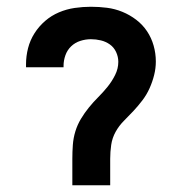

<svg xmlns="http://www.w3.org/2000/svg" viewBox="-20 -548 540 568"><path d="M194 0V-78Q194 -99 195.5 -119.5Q197 -140 203 -159.5Q209 -179 219.5 -196.5Q230 -214 243 -230Q256 -246 270.5 -260.5Q285 -275 298 -291Q311 -307 320.5 -326Q330 -345 330 -365Q330 -380 323.5 -394Q317 -408 305 -416.5Q293 -425 278.5 -428.5Q264 -432 249 -432Q233 -432 217.5 -427Q202 -422 190.5 -411Q179 -400 173.5 -384.5Q168 -369 168 -353V-349H57V-358Q57 -382 63 -405.5Q69 -429 82 -449.5Q95 -470 113.5 -486Q132 -502 154.5 -511.5Q177 -521 201 -524.5Q225 -528 249 -528Q273 -528 296.5 -525Q320 -522 342 -513Q364 -504 383 -489.5Q402 -475 415 -455.5Q428 -436 434.5 -413Q441 -390 441 -366Q441 -346 436 -326Q431 -306 422.5 -287Q414 -268 401.5 -251.5Q389 -235 375 -220Q361 -205 346.5 -190.5Q332 -176 322 -158Q312 -140 309 -119.5Q306 -99 306 -78V0Z"/></svg>

Font: Iosevka SS18
Style: Bold
Weight: 700
Monospace: yes
Designer: Belleve Invis
Foundry: Belleve Invis
Version: Version 25.1.1; ttfautohint (v1.8.4)